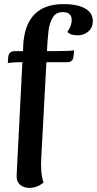

<svg xmlns="http://www.w3.org/2000/svg" viewBox="-20 -762 472 935"><path d="M289 -742Q359 -742 396.5 -719.5Q434 -697 432 -655Q431 -626 409.5 -608Q388 -590 359 -590Q322 -590 308 -607Q327 -632 329 -659Q332 -703 286 -703Q270 -703 257.5 -697Q245 -691 237 -676.5Q229 -662 224 -648.5Q219 -635 216 -609.5Q213 -584 212 -567.5Q211 -551 209 -520V-513H237Q321 -513 341 -517L338 -488Q336 -459 307 -459H206L181 5Q176 80 192 127Q160 153 124 153Q94 153 76.5 136.5Q59 120 61 92L89 -459H79Q44 -459 18 -455L20 -484Q23 -513 53 -513H92L93 -541Q104 -742 289 -742Z"/></svg>

Font: Arima Koshi Semi Bold
Style: Regular
Weight: 600
Designer: Joana Correia and Natanael Gama
Foundry: NDISCOVER
Version: Version 1.019;PS 001.019;hotconv 1.0.88;makeotf.lib2.5.64775